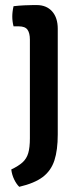

<svg xmlns="http://www.w3.org/2000/svg" viewBox="-20 -518 322 758"><path d="M208 13Q208 74.5 194.8 115.2Q181.5 156 148.8 180.8Q116 205.5 56 219.5Q45 209 36 190.5Q27 172 24.5 151Q53 137.5 69 123Q85 108.5 91.5 86.5Q98 64.5 98 28V-361.5Q98 -387.5 88.5 -400.8Q79 -414 54 -414H33.5Q28.5 -433 28.5 -453Q28.5 -462.5 29.8 -472.8Q31 -483 33.5 -493.5Q54.5 -496 76 -497Q97.5 -498 110.5 -498H125Q163.5 -498 185.8 -473Q208 -448 208 -404.5Z"/></svg>

Font: Signika Negative Medium
Style: Regular
Weight: 500
Designer: Anna Giedry
Foundry: Anna Giedry
Version: Version 2.001